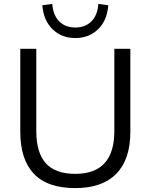

<svg xmlns="http://www.w3.org/2000/svg" viewBox="-20 -955 770 984"><path d="M84 0ZM366 9Q223 9 153.5 -64.5Q84 -138 84 -279V-705H166V-283Q166 -173 214.5 -118.5Q263 -64 366 -64Q566 -64 566 -283V-705H648V-279Q648 -138 576 -64.5Q504 9 366 9ZM366 -760Q296 -760 249.5 -805Q203 -850 197 -928L248 -935Q252 -877 283.5 -845.5Q315 -814 366 -814Q417 -814 448.5 -845.5Q480 -877 484 -935L535 -928Q529 -850 482.5 -805Q436 -760 366 -760Z"/></svg>

Font: Winston
Style: Regular
Weight: 400
Designer: Original fonts by Vernon Adams / Changes by Cristiano Sobral
Foundry: Original fonts by Vernon Adams / Changes by Cristiano Sobral
Version: Version 2.503;July 17, 2020;FontCreator 13.0.0.2655 64-bit